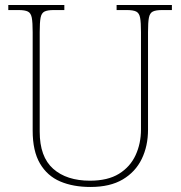

<svg xmlns="http://www.w3.org/2000/svg" viewBox="-20 -734 719 764"><path d="M340 10Q271 10 219.5 -12Q168 -34 139 -83.5Q110 -133 110 -214V-606Q110 -645 106.5 -663.5Q103 -682 91 -688Q79 -694 54 -694H13V-714H236V-694H194Q169 -694 157 -688Q145 -682 141.5 -663.5Q138 -645 138 -606V-210Q138 -110 191.5 -62.5Q245 -15 338 -15Q409 -15 453.5 -42.5Q498 -70 519.5 -116.5Q541 -163 541 -219V-606Q541 -645 537.5 -663.5Q534 -682 522 -688Q510 -694 485 -694H444V-714H664V-694H625Q600 -694 588 -688Q576 -682 572.5 -663.5Q569 -645 569 -606V-218Q569 -153 544 -101.5Q519 -50 468.5 -20Q418 10 340 10Z"/></svg>

Font: Noto Serif Armenian Thin
Style: Regular
Weight: 250
Version: Version 2.007